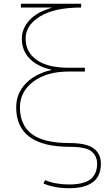

<svg xmlns="http://www.w3.org/2000/svg" viewBox="-20 -770 587 1020"><path d="M252 -398V-400Q177 -417 136.5 -459.5Q96 -502 96 -565Q96 -616 134.5 -660.5Q173 -705 253 -728V-730H91V-750H411V-730Q270 -730 193 -683Q116 -636 116 -565Q116 -493 175 -451.5Q234 -410 346 -410H431V-390H346Q228 -390 157 -336.5Q86 -283 86 -200Q86 -105 149.5 -57.5Q213 -10 351 -10Q438 -10 477 18Q516 46 516 100Q516 230 346 230Q271 230 211 205L219 187Q275 210 346 210Q394 210 425.5 200Q457 190 471.5 172Q486 154 491 137.5Q496 121 496 100Q496 60 467 35Q438 10 351 10Q66 10 66 -200Q66 -273 116 -325.5Q166 -378 252 -398Z"/></svg>

Font: M PLUS 1p Thin
Style: Regular
Weight: 250
Version: Version 1.062